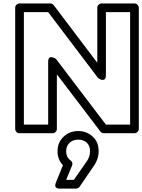

<svg xmlns="http://www.w3.org/2000/svg" viewBox="-20 -746 823 1111"><path d="M67.9 0V-701.2Q67.9 -711.9 75.7 -719Q83.5 -726.1 92.8 -726.1H271Q282.7 -726.1 291 -715.8L543 -382.8V-701.2Q543 -711.9 550.8 -719Q558.6 -726.1 567.9 -726.1H757.8Q768.6 -726.1 775.9 -718.3Q783.2 -710.4 783.2 -701.2V0Q783.2 10.7 775.1 17.8Q767.1 24.9 757.8 24.9H581.1Q568.8 24.9 561 15.1L309.1 -315.9V0Q309.1 10.7 301.3 17.8Q293.5 24.9 284.2 24.9H92.8Q82 24.9 75 17.1Q67.9 9.3 67.9 0ZM118.2 -24.9H258.8V-390.1Q258.8 -402.8 263.4 -409.2Q268.1 -415.5 274.7 -415.3Q281.2 -415 288.1 -412.8Q294.9 -410.6 299.8 -407.7L304.2 -404.8L592.8 -24.9H732.9V-675.8H592.8V-309.1Q592.8 -288.6 581.5 -284.9Q570.3 -281.2 559.1 -287.6L547.9 -293.9L258.8 -675.8H118.2ZM303.2 311 344.2 210Q313 177.2 313 129.9Q313 78.6 347.4 45.4Q381.8 12.2 433.1 12.2Q481 12.2 515.9 43.7Q550.8 75.2 550.8 128.9Q550.8 175.3 521 216.8L440.9 334Q433.1 345.2 419.9 345.2H326.2Q325.2 345.2 324 345.2Q322.8 345.2 319.1 345Q315.4 344.7 312.3 343.8Q309.1 342.8 305.9 340.3Q302.7 337.9 301 334.5Q299.3 331.1 299.8 325Q300.3 318.8 303.2 311ZM362.8 129.9Q362.8 164.1 389.2 183.1Q403.3 193.8 397 211.9L362.8 294.9H407.2L481 189Q501 161.6 501 128.9Q501 96.7 481.9 79.3Q462.9 62 433.1 62Q401.4 62 382.1 80.6Q362.8 99.1 362.8 129.9Z"/></svg>

Font: Trueno ExtraBold Outline
Style: Regular
Weight: 800
Width: 6
Designer: Julieta Ulanovsky
Foundry: Julieta Ulanovsky
Version: Version 3.001b | FøM Fix